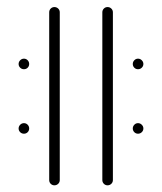

<svg xmlns="http://www.w3.org/2000/svg" viewBox="-20 -539 471 558"><path d="M365.9 -353Q365.9 -359.3 370.4 -363.9Q374.8 -368.5 381.1 -368.5Q387.4 -368.5 392 -363.9Q396.7 -359.3 396.7 -353Q396.7 -346.7 392 -342.2Q387.4 -337.8 381.1 -337.8Q374.8 -337.8 370.4 -342.2Q365.9 -346.7 365.9 -353ZM34.1 -165.6Q34.1 -171.9 38.7 -176.5Q43.3 -181.1 49.6 -181.1Q55.9 -181.1 60.4 -176.5Q64.8 -171.9 64.8 -165.6Q64.8 -159.3 60.4 -154.8Q55.9 -150.4 49.6 -150.4Q43.3 -150.4 38.7 -154.8Q34.1 -159.3 34.1 -165.6ZM138.1 -0.4Q131.9 -0.4 127.4 -4.8Q123 -9.3 123 -15.6V-503.3Q123 -509.6 127.4 -514.1Q131.9 -518.5 138.1 -518.5Q144.4 -518.5 149.1 -514.1Q153.7 -509.6 153.7 -503.3V-15.6Q153.7 -9.3 149.1 -4.8Q144.4 -0.4 138.1 -0.4ZM34.1 -353Q34.1 -359.3 38.7 -363.9Q43.3 -368.5 49.6 -368.5Q55.9 -368.5 60.4 -363.9Q64.8 -359.3 64.8 -353Q64.8 -346.7 60.4 -342.2Q55.9 -337.8 49.6 -337.8Q43.3 -337.8 38.7 -342.2Q34.1 -346.7 34.1 -353ZM365.9 -165.6Q365.9 -171.9 370.4 -176.5Q374.8 -181.1 381.1 -181.1Q387.4 -181.1 392 -176.5Q396.7 -171.9 396.7 -165.6Q396.7 -159.3 392 -154.8Q387.4 -150.4 381.1 -150.4Q374.8 -150.4 370.4 -154.8Q365.9 -159.3 365.9 -165.6ZM292.6 -0.4Q286.3 -0.4 281.9 -4.8Q277.4 -9.3 277.4 -15.6V-503.3Q277.4 -509.6 281.9 -514.1Q286.3 -518.5 292.6 -518.5Q298.9 -518.5 303.5 -514.1Q308.1 -509.6 308.1 -503.3V-15.6Q308.1 -9.3 303.5 -4.8Q298.9 -0.4 292.6 -0.4Z"/></svg>

Font: 26F Galaxy Hebrew Ultra Light
Style: Regular
Weight: 200
Designer: C₂₉H₂₅N₃O₅
Version: Version 1.000